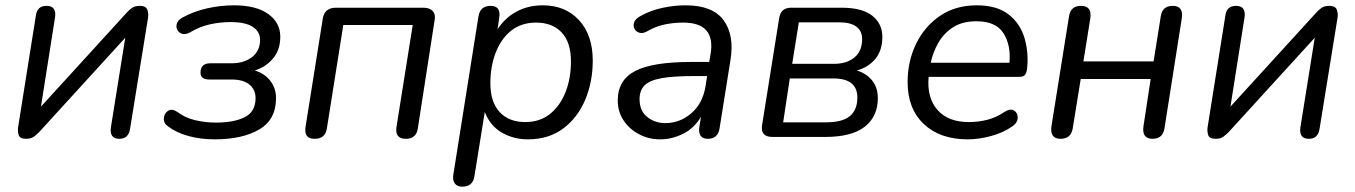

<svg xmlns="http://www.w3.org/2000/svg" viewBox="-20 -515 5097 722"><path d="M79 7Q54 7 50 -8Q46 -23 48 -36L115 -457Q120 -493 155 -493Q175 -493 182.5 -481.5Q190 -470 187 -450L134 -114L457 -468Q465 -477 476 -485Q487 -493 505 -493Q528 -493 533.5 -479.5Q539 -466 537 -450L469 -30Q463 7 429 7Q391 7 397 -36L451 -373L127 -18Q119 -10 108 -1.5Q97 7 79 7Z M787 9Q736 9 690.5 -3Q645 -15 613 -39Q595 -51 596 -69.5Q597 -88 611.5 -98Q626 -108 647 -94Q676 -72 714 -63Q752 -54 792 -54Q860 -54 900.5 -74.5Q941 -95 941 -146Q941 -178 918 -197Q895 -216 850 -216H767Q734 -216 734 -242Q734 -277 771 -277H850Q898 -277 928 -300.5Q958 -324 958 -365Q958 -396 930.5 -414Q903 -432 847 -432Q808 -432 769.5 -423.5Q731 -415 694 -393Q677 -384 664.5 -388Q652 -392 646.5 -403.5Q641 -415 645.5 -427.5Q650 -440 666 -449Q708 -472 758.5 -483.5Q809 -495 860 -495Q943 -495 988.5 -462.5Q1034 -430 1034 -377Q1034 -328 1007 -295.5Q980 -263 938 -250Q975 -239 996.5 -211Q1018 -183 1018 -146Q1018 -65 954.5 -28Q891 9 787 9Z M1163 7Q1122 7 1129 -38L1194 -446Q1201 -486 1243 -486H1572Q1596 -486 1607.5 -473Q1619 -460 1614 -437L1551 -31Q1545 7 1506 7Q1464 7 1471 -38L1532 -421H1271L1209 -31Q1203 7 1163 7Z M1718 187Q1699 187 1690 174.5Q1681 162 1685 140L1779 -452Q1785 -493 1825 -493Q1865 -493 1857 -446L1851 -405Q1879 -448 1922.5 -471.5Q1966 -495 2021 -495Q2106 -495 2157.5 -439Q2209 -383 2209 -287Q2209 -207 2180.5 -139.5Q2152 -72 2097.5 -31.5Q2043 9 1965 9Q1911 9 1867 -16.5Q1823 -42 1803 -94L1764 148Q1758 187 1718 187ZM1955 -56Q2011 -56 2049 -87Q2087 -118 2107 -169.5Q2127 -221 2127 -284Q2127 -356 2092 -393Q2057 -430 1996 -430Q1940 -430 1902 -399.5Q1864 -369 1844 -317Q1824 -265 1824 -202Q1824 -131 1859 -93.5Q1894 -56 1955 -56Z M2462 9Q2420 9 2383.5 -10Q2347 -29 2325 -62Q2303 -95 2303 -137Q2303 -214 2368.5 -248Q2434 -282 2578 -282H2647L2652 -312Q2662 -369 2637 -399.5Q2612 -430 2549 -430Q2513 -430 2479.5 -423Q2446 -416 2413 -397Q2397 -388 2384 -392Q2371 -396 2365.5 -407.5Q2360 -419 2365 -432Q2370 -445 2389 -455Q2427 -476 2471 -485.5Q2515 -495 2558 -495Q2660 -495 2701 -439Q2742 -383 2727 -290L2686 -33Q2680 7 2642 7Q2603 7 2610 -39L2616 -76Q2591 -33 2549 -12Q2507 9 2462 9ZM2482 -52Q2536 -52 2579 -88.5Q2622 -125 2633 -190L2639 -229H2589Q2512 -229 2467.5 -221Q2423 -213 2404 -194Q2385 -175 2385 -142Q2385 -98 2414 -75Q2443 -52 2482 -52Z M2885 0Q2838 0 2846 -46L2910 -447Q2916 -486 2955 -486H3145Q3222 -486 3260 -456Q3298 -426 3298 -376Q3298 -326 3272 -294Q3246 -262 3202 -250Q3238 -239 3259.5 -212.5Q3281 -186 3281 -146Q3281 -77 3232 -38.5Q3183 0 3082 0ZM2959 -275H3117Q3164 -275 3193 -299Q3222 -323 3222 -368Q3222 -399 3200 -415Q3178 -431 3138 -431H2984ZM2925 -55H3086Q3148 -55 3176 -78.5Q3204 -102 3204 -148Q3204 -220 3114 -220H2950Z M3619 9Q3515 9 3454 -48.5Q3393 -106 3393 -206Q3393 -285 3425 -350.5Q3457 -416 3515 -455.5Q3573 -495 3653 -495Q3729 -495 3773 -460.5Q3817 -426 3833 -370.5Q3849 -315 3842 -254Q3839 -237 3832.5 -231.5Q3826 -226 3811 -226H3472Q3465 -148 3505 -102Q3545 -56 3623 -56Q3659 -56 3692.5 -64.5Q3726 -73 3757 -94Q3779 -108 3793 -99.5Q3807 -91 3807 -72.5Q3807 -54 3787 -40Q3753 -16 3707 -3.5Q3661 9 3619 9ZM3652 -435Q3599 -435 3564 -412.5Q3529 -390 3508.5 -354Q3488 -318 3480 -279H3776Q3782 -345 3753.5 -390Q3725 -435 3652 -435Z M3968 7Q3927 7 3934 -41L4000 -454Q4006 -493 4045 -493Q4087 -493 4080 -446L4054 -284H4318L4345 -454Q4351 -493 4390 -493Q4431 -493 4424 -446L4359 -33Q4353 7 4314 7Q4273 7 4280 -41L4307 -218H4044L4014 -33Q4008 7 3968 7Z M4552 7Q4527 7 4523 -8Q4519 -23 4521 -36L4588 -457Q4593 -493 4628 -493Q4648 -493 4655.5 -481.5Q4663 -470 4660 -450L4607 -114L4930 -468Q4938 -477 4949 -485Q4960 -493 4978 -493Q5001 -493 5006.5 -479.5Q5012 -466 5010 -450L4942 -30Q4936 7 4902 7Q4864 7 4870 -36L4924 -373L4600 -18Q4592 -10 4581 -1.5Q4570 7 4552 7Z"/></svg>

Font: Nunito
Style: Italic
Weight: 400
Italic angle: -9°
Designer: Vernon Adams
Foundry: Vernon Adams
Version: Version 3.601; ttfautohint (v1.8.2.53-6de2)